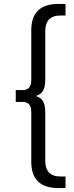

<svg xmlns="http://www.w3.org/2000/svg" viewBox="-20 -762 374 976"><path d="M276 194H313V135H286C234 135 210 106 210 55V-192C210 -242 195 -263 163 -274C195 -285 210 -306 210 -356V-603C210 -654 234 -683 286 -683H313V-742H276C186 -742 139 -698 139 -609V-355C139 -319 123 -304 94 -304H60V-244H94C123 -244 139 -229 139 -193V61C139 150 186 194 276 194Z"/></svg>

Font: Chess Sans
Style: Regular
Weight: 400
Designer: Wolf Bōese
Foundry: Wolf Bōese
Version: Version 7.223;Glyphs 3.3 (3306)